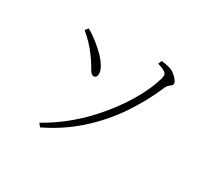

<svg xmlns="http://www.w3.org/2000/svg" viewBox="-144 -936 1287 1189"><g transform="rotate(30 500.0 -341.5)"><path d="M254 25 236 2Q315 -42 385.5 -98.5Q456 -155 515.5 -220Q575 -285 622.5 -352.5Q670 -420 703.5 -485.5Q737 -551 754 -610Q759 -627 758.5 -639Q758 -651 743.5 -661Q729 -671 691 -683L701 -708Q714 -707 727.5 -704.5Q741 -702 757 -698Q772 -695 786 -686Q800 -677 812 -665.5Q824 -654 831 -643Q838 -632 838 -624Q838 -615 830.5 -609Q823 -603 814 -595.5Q805 -588 798 -572Q746 -449 669 -336Q592 -223 488.5 -130.5Q385 -38 254 25ZM192 -635 209 -657Q243 -638 277 -611.5Q311 -585 340 -556Q369 -527 386.5 -498.5Q404 -470 405 -447Q406 -433 400 -424Q394 -415 382 -415Q370 -415 360 -428.5Q350 -442 336.5 -466Q323 -490 300 -521Q276 -554 249 -582Q222 -610 192 -635Z"/></g></svg>

Font: Noto Serif KR
Style: Regular
Weight: 200
Designer: Ryoko NISHIZUKA 西塚涼子 (kana & ideographs); Frank Grießhammer (Latin, Greek & Cyrillic); Wenlong ZHANG 张文龙 (bopomofo); San
Foundry: Adobe
Version: Version 2.001;hotconv 1.1.0;makeotfexe 2.6.0